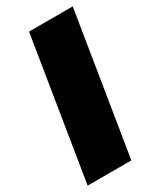

<svg xmlns="http://www.w3.org/2000/svg" viewBox="-182 -763 690 826"><g transform="rotate(-30 163.0 -350.0)"><path d="M-2 0 111 -700H328L215 0Z"/></g></svg>

Font: Georama Black
Style: Italic
Weight: 900
Italic angle: -9°
Designer: Jean-Baptiste Levee
Foundry: Production Type
Version: Version 1.000